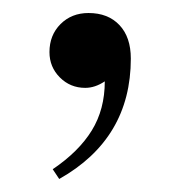

<svg xmlns="http://www.w3.org/2000/svg" viewBox="-20 -120 277 295"><path d="M61 140Q101 113 121 80.5Q141 48 141 5Q126 15 111 15Q88 15 72 -1Q56 -17 56 -40Q56 -66 73 -83Q90 -100 116 -100Q146 -100 163.5 -81.5Q181 -63 181 -30Q181 93 71 155Z"/></svg>

Font: El Messiri
Style: Regular
Weight: 400
Designer: Mohamed Gaber
Foundry: Kief Type Foundry
Version: Version 2.006